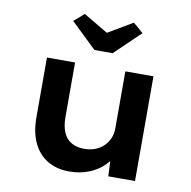

<svg xmlns="http://www.w3.org/2000/svg" viewBox="-85 -860 951 955"><g transform="rotate(10 390.0 -382.5)"><path d="M325 10Q262 10 215.5 -18Q169 -46 144 -99Q119 -152 119 -227V-529H261V-254Q261 -209 274 -177.5Q287 -146 314 -130Q341 -114 380 -114Q409 -114 433.5 -123Q458 -132 476 -149Q494 -166 504.5 -189Q515 -212 515 -240V-529H657V0H522L517 -109L543 -121Q531 -87 500.5 -56.5Q470 -26 425 -8Q380 10 325 10ZM345 -607 216 -731 267 -775 406 -693H376L515 -775L566 -731L437 -607Z"/></g></svg>

Font: Lexend Exa SemiBold
Style: Regular
Weight: 600
Designer: Bonnie Shaver-Troup, Thomas Jockin
Foundry: Lexend
Version: Version 1.007